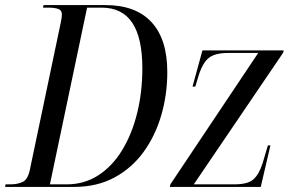

<svg xmlns="http://www.w3.org/2000/svg" viewBox="-45 -734 1138 754"><path d="M-25 0 -23 -10H-5Q24 -10 44 -19.5Q64 -29 72 -66L194 -647Q196 -657 197 -664Q198 -671 198 -677Q198 -694 183.5 -699Q169 -704 146 -704H124L126 -714H369Q488 -714 550 -647Q612 -580 612 -451Q612 -363 588.5 -282Q565 -201 519 -137.5Q473 -74 404.5 -37Q336 0 246 0ZM217 -10Q286 -10 341 -45.5Q396 -81 434.5 -144Q473 -207 493.5 -289.5Q514 -372 514 -466Q514 -585 474.5 -644.5Q435 -704 354 -704H297L151 -10ZM622 0 624 -10 969 -526H850Q800 -526 775.5 -507Q751 -488 735 -437L722 -394H711L750 -536H1069L1067 -527L716 -10H875Q928 -10 950 -29.5Q972 -49 986 -92L1007 -163H1017L979 0Z"/></svg>

Font: Noto Serif Display Condensed
Style: Italic
Weight: 400
Width: 3
Italic angle: -12°
Designer: Monotype Design Team
Foundry: Monotype Imaging Inc.
Version: Version 2.009